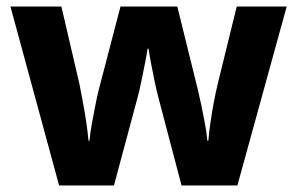

<svg xmlns="http://www.w3.org/2000/svg" viewBox="-20 -568 910 588"><path d="M467 -262Q460 -288 453.5 -319Q447 -350 442 -377Q437 -404 435 -419H432Q430 -404 424.5 -376.5Q419 -349 412.5 -317Q406 -285 398 -257L329 0H161L12 -548H168L223 -312Q228 -286 234 -254.5Q240 -223 244.5 -192Q249 -161 251 -137H254Q256 -160 262 -193Q268 -226 274 -255.5Q280 -285 284 -299L349 -548H523L585 -297Q590 -277 596 -248.5Q602 -220 607.5 -190.5Q613 -161 615 -137H618Q620 -161 624.5 -192.5Q629 -224 635 -255.5Q641 -287 647 -312L705 -548H858L707 0H536Z"/></svg>

Font: Noto Sans Oriya
Style: Bold
Weight: 700
Designer: Amélie Bonet and Sol Matas
Foundry: Google LLC
Version: Version 2.006; ttfautohint (v1.8.4.7-5d5b)